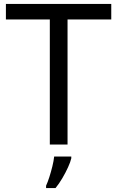

<svg xmlns="http://www.w3.org/2000/svg" viewBox="-20 -734 596 975"><path d="M323 0H233V-635H10V-714H545V-635H323ZM342 70Q338 88 325.5 115.5Q313 143 296.5 171Q280 199 262 221H214V209Q222 192 230.5 165.5Q239 139 246 110.5Q253 82 255 61H342Z"/></svg>

Font: Noto Znamenny Musical Notation
Style: Regular
Weight: 400
Version: Version 1.003; ttfautohint (v1.8.4.7-5d5b)